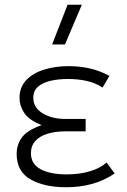

<svg xmlns="http://www.w3.org/2000/svg" viewBox="-20 -772 534 807"><path d="M258 15Q166 15 108 -18.2Q50 -51.5 50 -125Q50 -164 72.2 -194.5Q94.5 -225 155 -246Q100.5 -268 81.2 -298.2Q62 -328.5 62 -360Q62 -406 90.8 -435.8Q119.5 -465.5 166.5 -479.8Q213.5 -494 268 -494Q314.5 -494 357 -484.5Q399.5 -475 440 -453L411 -404Q382.5 -423 346 -431.5Q309.5 -440 265 -440Q227 -440 194 -432.8Q161 -425.5 140.5 -408.2Q120 -391 120 -361Q120 -320 158.8 -296Q197.5 -272 256 -272H340V-220H256Q213 -220 180 -210Q147 -200 128.5 -179.5Q110 -159 110 -128Q110 -83 150.2 -61Q190.5 -39 261 -39Q313 -39 357 -51.8Q401 -64.5 428 -89L462 -43Q418 -13 367.2 1Q316.5 15 258 15ZM199 -585 264 -752H324L253 -585Z"/></svg>

Font: Geologica Cursive Thin
Style: Regular
Weight: 250
Designer: Sindre Bremnes, Frode Helland
Foundry: Monokrom Skriftforlag AS
Version: Version 1.010;gftools[0.9.28]